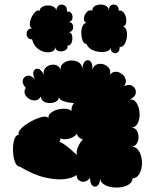

<svg xmlns="http://www.w3.org/2000/svg" viewBox="-20 -807 662 844"><path d="M68 -74Q57 -74 49.5 -87.5Q42 -101 39 -122Q36 -143 37.5 -164Q39 -185 45 -199.5Q51 -214 63 -214Q58 -223 68 -236Q78 -249 96.5 -261.5Q115 -274 135.5 -283Q156 -292 172 -294Q188 -296 193 -287Q191 -300 202.5 -310Q214 -320 232 -325Q250 -330 267.5 -329Q285 -328 295 -319Q291 -335 305 -354Q280 -355 259 -362.5Q238 -370 239 -383Q239 -368 227 -361Q215 -354 199.5 -354Q184 -354 172 -361Q160 -368 160 -383Q151 -368 137 -366Q123 -364 109.5 -371.5Q96 -379 90 -392.5Q84 -406 93 -421Q76 -440 80.5 -455.5Q85 -471 101 -474Q117 -477 134 -458Q122 -481 128 -494Q134 -507 147.5 -504.5Q161 -502 173 -478Q169 -494 177.5 -505.5Q186 -517 200.5 -521Q215 -525 228.5 -520Q242 -515 246 -499Q245 -519 259 -529.5Q273 -540 292 -541Q311 -542 326 -533Q341 -524 342 -504Q344 -531 356 -539Q368 -547 378 -537Q388 -527 386 -500Q391 -518 405 -523.5Q419 -529 434.5 -524.5Q450 -520 459 -507.5Q468 -495 463 -478Q474 -492 489 -491.5Q504 -491 516.5 -481.5Q529 -472 532.5 -457Q536 -442 525 -428Q549 -439 564 -428Q579 -417 577 -399Q575 -381 551 -370Q571 -371 581.5 -352.5Q592 -334 593.5 -310Q595 -286 586 -266.5Q577 -247 557 -246Q573 -246 581 -233.5Q589 -221 589 -204.5Q589 -188 581 -175.5Q573 -163 557 -163Q575 -163 586 -149.5Q597 -136 601.5 -115.5Q606 -95 603 -74Q600 -53 590 -38.5Q580 -24 563 -23Q562 -7 547.5 3Q533 13 512 16Q491 19 469.5 15.5Q448 12 434 1.5Q420 -9 420 -25Q420 0 409 9Q398 18 387 9.5Q376 1 376 -25Q363 -9 349 -8Q335 -7 325.5 -16Q316 -25 317 -38Q301 -25 265.5 -20Q230 -15 179 -26.5Q128 -38 68 -74ZM324 -123Q315 -128 317 -141Q319 -154 326.5 -169Q334 -184 344 -194Q335 -196 327.5 -203Q320 -210 318 -219Q311 -209 297 -202.5Q283 -196 268.5 -195Q254 -194 245 -200Q248 -191 241 -184Q255 -179 271.5 -166Q288 -153 302 -140Q316 -127 324 -123ZM360 -614Q349 -614 343.5 -628Q338 -642 337.5 -660Q337 -678 343 -692Q349 -706 360 -706Q347 -712 349 -727.5Q351 -743 362 -754.5Q373 -766 386 -760Q386 -774 397 -780.5Q408 -787 422 -787Q436 -787 447 -780.5Q458 -774 458 -760Q458 -778 469 -784Q480 -790 491 -784Q502 -778 502 -760Q513 -763 521.5 -754Q530 -745 533.5 -731Q537 -717 534 -705Q531 -693 520 -690Q532 -688 536 -673.5Q540 -659 537.5 -641.5Q535 -624 526.5 -611.5Q518 -599 506 -600Q506 -582 496 -576Q486 -570 476 -576Q466 -582 466 -600Q466 -588 452.5 -582.5Q439 -577 420 -578.5Q401 -580 384 -588.5Q367 -597 360 -614ZM121 -634Q105 -634 99.5 -646Q94 -658 99.5 -670Q105 -682 121 -682Q111 -686 111 -700Q111 -714 118 -729.5Q125 -745 135 -754.5Q145 -764 155 -760Q155 -771 166 -777Q177 -783 191 -783Q205 -783 216 -777Q227 -771 227 -760Q229 -779 241 -784.5Q253 -790 264.5 -782.5Q276 -775 274 -756Q289 -758 295 -747Q301 -736 298 -724Q295 -712 281 -710Q295 -710 299.5 -699Q304 -688 299.5 -677Q295 -666 281 -666Q294 -665 297 -650Q300 -635 295 -620.5Q290 -606 277 -607Q279 -592 266 -585.5Q253 -579 239 -582Q225 -585 223 -600Q223 -587 210 -581Q197 -575 179 -578Q161 -581 144.5 -594.5Q128 -608 121 -634Z"/></svg>

Font: Rubik Bubbles
Style: Regular
Weight: 400
Designer: Hubert and Fischer, NaN
Foundry: Hubert and Fischer, NaN
Version: Version 2.200